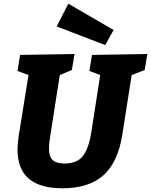

<svg xmlns="http://www.w3.org/2000/svg" viewBox="-20 -997 811 1031"><path d="M771 -707 757 -621 687 -594 637 -275Q613 -124 534.5 -55Q456 14 316 14Q195 14 134.5 -37.5Q74 -89 74 -195Q74 -222 81 -271L133 -594L74 -616L88 -702L380 -707L366 -621L301 -594L249 -261Q243 -225 243 -199Q243 -157 262.5 -138Q282 -119 327 -119Q393 -119 424.5 -158.5Q456 -198 470 -285L518 -594L460 -616L474 -702ZM590 -836 545 -755 284 -855 347 -977Z"/></svg>

Font: Bitter Pro ExtraBold
Style: Italic
Weight: 800
Italic angle: -9°
Designer: Sol Matas, and Bitter project Authors
Foundry: Sol Matas
Version: Version 1.010